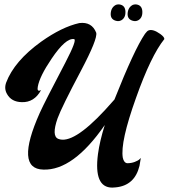

<svg xmlns="http://www.w3.org/2000/svg" viewBox="-20 -714 768 874"><path d="M597 -694Q598 -694 599 -694Q627 -691 628 -661Q629 -632 608 -621Q600 -617 591 -618Q559 -623 561 -653Q563 -681 585 -692Q591 -694 597 -694ZM520 -694Q521 -694 522 -694Q550 -691 551 -661Q552 -632 531 -621Q523 -617 514 -618Q482 -623 484 -653Q486 -681 508 -692Q514 -694 520 -694ZM341 -609Q398 -616 418 -565Q425 -537 349 -393Q260 -225 242 -175Q214 -95 245 -82Q311 -55 457 -212Q480 -237 501 -261Q591 -488 640 -560Q650 -573 655 -575Q675 -584 710 -559Q729 -545 728 -536Q667 -460 599 -268Q527 -67 539 4Q544 27 559 29Q578 29 593.5 23Q609 17 615 11L621 5Q621 5 615 41Q593 131 506 139Q498 140 491 140Q406 140 426 -13Q434 -72 457 -145Q313 63 177 58Q47 55 161 -200Q182 -247 278 -430Q332 -534 317 -536Q279 -542 215 -447Q160 -366 152 -319Q148 -297 162 -302Q164 -303 167 -304Q136 -247 79 -249Q32 -250 12 -286Q-2 -310 8 -338Q45 -436 167 -524Q261 -591 341 -609Z"/></svg>

Font: Sagha
Style: Regular
Weight: 400
Designer: MUHAMMAD YONI
Version: Version 001.000